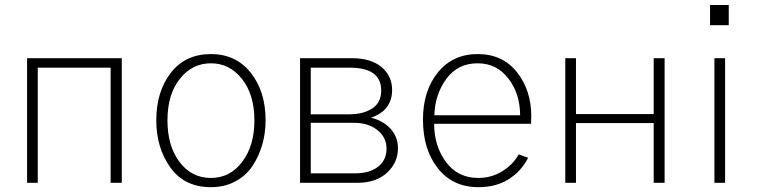

<svg xmlns="http://www.w3.org/2000/svg" viewBox="-20 -735 3046 772"><path d="M88.9 0V-501H469.7V0H424.8V-462.9H131.8V0Z M653.3 -251Q653.3 -148.4 701.7 -84Q750 -19.5 828.1 -19.5Q905.3 -19.5 954.1 -84.5Q1002.9 -149.4 1002.9 -251Q1002.9 -354.5 953.1 -417.5Q903.3 -480.5 828.1 -480.5Q752.9 -480.5 703.1 -418Q653.3 -355.5 653.3 -251ZM608.4 -251Q608.4 -367.2 667 -442.4Q725.6 -517.6 828.1 -517.6Q928.7 -517.6 988.3 -442.4Q1047.9 -367.2 1047.9 -251Q1047.9 -199.2 1034.2 -152.3Q1020.5 -105.5 994.6 -66.9Q968.8 -28.3 925.8 -5.4Q882.8 17.6 828.1 17.6Q721.7 17.6 665 -61.5Q608.4 -140.6 608.4 -251Z M1186.5 0V-501H1394.5Q1471.7 -501 1514.2 -465.3Q1556.6 -429.7 1556.6 -373Q1556.6 -291 1471.7 -261.7Q1520.5 -250 1550.3 -217.3Q1580.1 -184.6 1580.1 -138.7Q1580.1 -81.1 1536.1 -40.5Q1492.2 0 1417 0ZM1229.5 -38.1H1408.2Q1465.8 -38.1 1500 -64.5Q1534.2 -90.8 1534.2 -137.7Q1534.2 -182.6 1497.6 -211.9Q1460.9 -241.2 1403.3 -241.2H1229.5ZM1229.5 -275.4H1384.8Q1440.4 -275.4 1476.6 -298.8Q1512.7 -322.3 1512.7 -371.1Q1512.7 -462.9 1386.7 -462.9H1229.5Z M1680.7 -253.9Q1680.7 -370.1 1740.7 -443.8Q1800.8 -517.6 1900.4 -517.6Q2001 -517.6 2058.6 -444.8Q2116.2 -372.1 2116.2 -266.6Q2116.2 -260.7 2115.7 -252Q2115.2 -243.2 2115.2 -237.3H1725.6Q1725.6 -148.4 1772.9 -84Q1820.3 -19.5 1903.3 -19.5Q1956.1 -19.5 1999.5 -46.4Q2043 -73.2 2065.4 -114.3L2103.5 -100.6Q2077.1 -47.9 2026.4 -15.1Q1975.6 17.6 1903.3 17.6Q1800.8 17.6 1740.7 -58.1Q1680.7 -133.8 1680.7 -253.9ZM1726.6 -271.5H2071.3Q2071.3 -357.4 2024.4 -418.9Q1977.5 -480.5 1900.4 -480.5Q1820.3 -480.5 1774.4 -417.5Q1728.5 -354.5 1726.6 -271.5Z M2252.9 0V-501H2295.9V-276.4H2608.4V-501H2652.3V0H2608.4V-240.2H2295.9V0Z M2835 -633.8V-714.8H2910.2V-633.8ZM2852.5 0V-501H2895.5V0Z"/></svg>

Font: Gothic A1 ExtraLight
Style: Regular
Weight: 275
Designer: HanYang I&C Co.,Ltd.
Foundry: HanYang I&C Co.,Ltd.
Version: Version 2.50